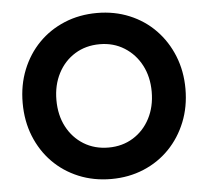

<svg xmlns="http://www.w3.org/2000/svg" viewBox="-52 -768 902 833"><g transform="rotate(-5 399.5 -351.5)"><path d="M400 10Q323 10 258 -17Q193 -44 145.5 -92.5Q98 -141 71.5 -207Q45 -273 45 -352Q45 -430 71.5 -496Q98 -562 145.5 -610.5Q193 -659 258 -686Q323 -713 400 -713Q476 -713 541 -686Q606 -659 653.5 -610Q701 -561 727.5 -495Q754 -429 754 -352Q754 -274 727.5 -208Q701 -142 653.5 -93Q606 -44 541 -17Q476 10 400 10ZM400 -127Q460 -127 507 -156Q554 -185 580.5 -236Q607 -287 607 -352Q607 -417 580.5 -467.5Q554 -518 507 -547.5Q460 -577 400 -577Q339 -577 292 -548Q245 -519 218.5 -468Q192 -417 192 -352Q192 -286 218.5 -235.5Q245 -185 292 -156Q339 -127 400 -127Z"/></g></svg>

Font: Lexend SemiBold
Style: Regular
Weight: 600
Designer: Bonnie Shaver-Troup, Thomas Jockin
Foundry: Lexend
Version: Version 1.005; ttfautohint (v1.8.3)